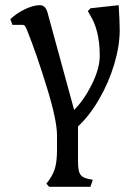

<svg xmlns="http://www.w3.org/2000/svg" viewBox="-20 -481 540 741"><path d="M319 209 338 213 329 240H170L159 228L170 213Q187 189 193.5 163.5Q200 138 200 96V41Q200 -17 160 -146.5Q120 -276 85 -363Q80 -376 76.5 -380.5Q73 -385 67 -385H28L20 -407Q44 -430 76.5 -445.5Q109 -461 134 -461Q155 -461 163 -434L266 -57Q304 -94 334.5 -155.5Q365 -217 365 -266Q365 -364 327 -424L319 -438L329 -449L438 -461Q442 -397 442 -365Q442 -304 421 -233.5Q400 -163 363 -99Q326 -35 281 7V141Q281 176 288.5 190Q296 204 319 209Z"/></svg>

Font: Kurale
Style: Regular
Weight: 400
Designer: Eduardo Rodriguez Tunni
Foundry: Eduardo Rodriguez Tunni
Version: Version 2.000